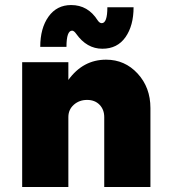

<svg xmlns="http://www.w3.org/2000/svg" viewBox="-20 -749 679 769"><path d="M268.8 -626.2Q246.2 -626.2 246.2 -561.2H141.2Q141.2 -636.2 174.4 -682.5Q207.5 -728.8 265 -728.8Q332.5 -728.8 371.2 -667.5Q378.8 -656.2 387.5 -656.2Q410 -656.2 410 -720H515Q515 -646.2 482.5 -600Q450 -553.8 390 -553.8Q327.5 -553.8 285 -613.8Q276.2 -626.2 268.8 -626.2ZM405 -510Q480 -510 531.2 -454.4Q582.5 -398.8 582.5 -316.2V0H397.5V-280Q397.5 -310 378.8 -329.4Q360 -348.8 328.8 -348.8Q297.5 -348.8 275.6 -329.4Q253.8 -310 253.8 -280V0H68.8V-500H253.8V-428.8Q312.5 -510 405 -510Z"/></svg>

Font: Now Black
Style: Regular
Weight: 900
Designer: Alfredo Marco Pradil
Foundry: Alfredo Marco Pradil
Version: Version 1.002;PS 001.002;hotconv 1.0.88;makeotf.lib2.5.64775